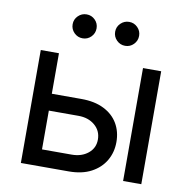

<svg xmlns="http://www.w3.org/2000/svg" viewBox="-83 -832 902 914"><g transform="rotate(10 368.0 -375.5)"><path d="M151.4 -350.1H308.1Q372.6 -350.1 417.2 -327.6Q461.9 -305.2 484.9 -266.1Q507.8 -227.1 507.8 -176.8Q507.8 -127.4 484.6 -87.4Q461.4 -47.4 417 -23.7Q372.6 0 308.1 0H77.1V-545.9H165V-81.1H308.1Q356.4 -81.1 387.7 -106.7Q418.9 -132.3 418.9 -172.9Q418.9 -215.3 387.7 -241.9Q356.4 -268.6 308.1 -268.6H151.4ZM571.3 0V-545.9H659.2V0ZM468.8 -635.3Q444.8 -635.3 427.7 -652.3Q410.6 -669.4 410.6 -693.4Q410.6 -717.3 427.7 -734.1Q444.8 -751 468.8 -751Q492.7 -751 509.5 -734.1Q526.4 -717.3 526.4 -693.4Q526.4 -669.4 509.5 -652.3Q492.7 -635.3 468.8 -635.3ZM263.2 -635.3Q239.3 -635.3 222.2 -652.3Q205.1 -669.4 205.1 -693.4Q205.1 -717.3 222.2 -734.1Q239.3 -751 263.2 -751Q287.1 -751 304 -734.1Q320.8 -717.3 320.8 -693.4Q320.8 -669.4 304 -652.3Q287.1 -635.3 263.2 -635.3Z"/></g></svg>

Font: Inter Variable LoSnoCo
Style: Regular
Weight: 400
Designer: Rasmus Andersson
Foundry: rsms
Version: Version 4.000;git-a52131595; featfreeze: case,dlig,ss01,ss02